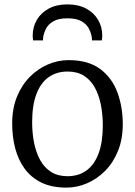

<svg xmlns="http://www.w3.org/2000/svg" viewBox="-20 -844 615 875"><path d="M35.5 -281Q35.5 -349.5 57.2 -403Q79 -456.5 116 -493.8Q153 -531 198.8 -550.5Q244.5 -570 292.5 -570Q382 -570 436.2 -529.8Q490.5 -489.5 515 -423Q539.5 -356.5 539.5 -278Q539.5 -210 517.8 -156.2Q496 -102.5 459 -65.2Q422 -28 376.2 -8.5Q330.5 11 282.5 11Q215.5 11 168.2 -12.2Q121 -35.5 91.8 -76Q62.5 -116.5 49 -169.2Q35.5 -222 35.5 -281ZM287.5 -41Q338 -41 374 -67Q410 -93 429.2 -144.5Q448.5 -196 448.5 -272Q448.5 -321.5 439.8 -366Q431 -410.5 412.2 -444.8Q393.5 -479 363 -498.5Q332.5 -518 288.5 -518Q237.5 -518 201.2 -492Q165 -466 145.8 -414.8Q126.5 -363.5 126.5 -287Q126.5 -237 135.5 -192.5Q144.5 -148 163.5 -113.8Q182.5 -79.5 213.2 -60.2Q244 -41 287.5 -41ZM287.5 -824Q337.5 -824 373 -804.8Q408.5 -785.5 427.2 -753.2Q446 -721 446 -681Q446 -676.5 445.5 -671Q445 -665.5 444 -660H399Q399 -662.5 399 -666.5Q399 -670.5 398 -675.5Q395 -694.5 384.8 -714.2Q374.5 -734 351.5 -747.2Q328.5 -760.5 287.5 -760.5Q246.5 -760.5 223.5 -747.2Q200.5 -734 190.2 -714.2Q180 -694.5 177 -675.5Q176.5 -670.5 176.2 -666.5Q176 -662.5 176 -660H131Q130 -665.5 129.5 -671Q129 -676.5 129 -681Q129 -721 147.8 -753.2Q166.5 -785.5 202 -804.8Q237.5 -824 287.5 -824Z"/></svg>

Font: Merriweather Light
Style: Regular
Weight: 300
Version: Version 2.100